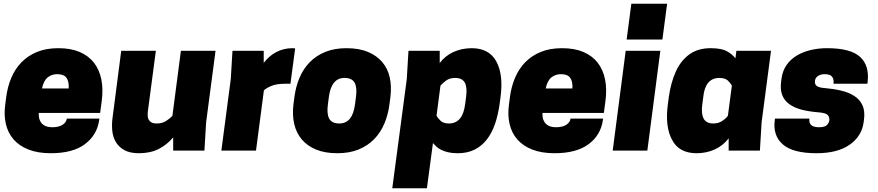

<svg xmlns="http://www.w3.org/2000/svg" viewBox="-20 -800 4666 1020"><path d="M186 -200Q185 -177 191 -162.5Q197 -148 207 -139.5Q217 -131 230 -127.5Q243 -124 258 -124Q293 -124 313 -137.5Q333 -151 335 -170H508L507 -163Q496 -83 431.5 -34.5Q367 14 250 14Q181 14 131.5 -5.5Q82 -25 52 -59.5Q22 -94 11 -142Q0 -190 8 -246L13 -284Q20 -339 40 -386.5Q60 -434 94 -469Q128 -504 176.5 -524Q225 -544 290 -544Q356 -544 403 -524Q450 -504 479 -467Q508 -430 518.5 -377.5Q529 -325 520 -260L512 -200ZM284 -406Q255 -406 233.5 -389Q212 -372 203 -330H345Q347 -368 333 -387Q319 -406 284 -406Z M808 -530 765 -205Q764 -196 764.5 -185Q765 -174 769.5 -165Q774 -156 784 -150Q794 -144 813 -144Q843 -144 865 -159Q887 -174 896 -185L941 -530H1125L1075 -150L1066 0H900V-70Q866 -30 822 -8Q778 14 718 14Q671 14 641.5 -2Q612 -18 596 -44.5Q580 -71 576.5 -105Q573 -139 578 -175L624 -530Z M1533 -544Q1543 -544 1548 -543L1523 -355H1493Q1448 -355 1420.5 -343Q1393 -331 1382 -320L1340 0H1156L1206 -380L1215 -530H1381V-466Q1410 -504 1449 -524Q1488 -544 1533 -544Z M2049 -246Q2042 -191 2022 -143.5Q2002 -96 1968 -61Q1934 -26 1885.5 -6Q1837 14 1772 14Q1706 14 1659 -5.5Q1612 -25 1583 -59.5Q1554 -94 1543 -141.5Q1532 -189 1539 -246L1544 -284Q1551 -339 1571 -386.5Q1591 -434 1625 -469Q1659 -504 1707.5 -524Q1756 -544 1821 -544Q1887 -544 1934 -524.5Q1981 -505 2010.5 -470.5Q2040 -436 2050.5 -388.5Q2061 -341 2054 -284ZM1722 -246Q1715 -195 1729 -169.5Q1743 -144 1783 -144Q1853 -144 1866 -246L1871 -284Q1878 -335 1864 -360.5Q1850 -386 1810 -386Q1740 -386 1727 -284Z M2064 200 2141 -380 2150 -530H2316V-465Q2345 -504 2389.5 -524Q2434 -544 2486 -544Q2578 -544 2616.5 -474Q2655 -404 2639 -284L2634 -246Q2626 -189 2609.5 -141Q2593 -93 2566 -58.5Q2539 -24 2501 -5Q2463 14 2412 14Q2382 14 2361 9Q2340 4 2324.5 -3.5Q2309 -11 2298.5 -21Q2288 -31 2280 -40L2248 200ZM2299 -185Q2305 -174 2320 -159Q2335 -144 2365 -144Q2438 -144 2451 -246L2456 -284Q2463 -335 2449.5 -360.5Q2436 -386 2398 -386Q2368 -386 2348.5 -371Q2329 -356 2320 -345Z M2862 -200Q2861 -177 2867 -162.5Q2873 -148 2883 -139.5Q2893 -131 2906 -127.5Q2919 -124 2934 -124Q2969 -124 2989 -137.5Q3009 -151 3011 -170H3184L3183 -163Q3172 -83 3107.5 -34.5Q3043 14 2926 14Q2857 14 2807.5 -5.5Q2758 -25 2728 -59.5Q2698 -94 2687 -142Q2676 -190 2684 -246L2689 -284Q2696 -339 2716 -386.5Q2736 -434 2770 -469Q2804 -504 2852.5 -524Q2901 -544 2966 -544Q3032 -544 3079 -524Q3126 -504 3155 -467Q3184 -430 3194.5 -377.5Q3205 -325 3196 -260L3188 -200ZM2960 -406Q2931 -406 2909.5 -389Q2888 -372 2879 -330H3021Q3023 -368 3009 -387Q2995 -406 2960 -406Z M3304 -530H3488L3419 0H3235ZM3499 -590H3309L3334 -780H3524Z M4076 -530H3892ZM4026 -150 4017 0H3851V-65Q3821 -26 3777 -6Q3732 14 3681 14Q3588 14 3551 -56Q3512 -126 3528 -246L3533 -284Q3544 -362 3570 -419Q3595 -476 3642 -511Q3688 -544 3755 -544Q3814 -544 3843 -527Q3871 -511 3887 -490L3892 -530H4076ZM3868 -345Q3862 -357 3847 -372Q3831 -386 3802 -386Q3726 -386 3716 -284L3711 -246Q3704 -197 3718 -170Q3732 -144 3769 -144Q3799 -144 3819 -159Q3837 -171 3847 -185Z M4331 -124Q4364 -124 4375 -137.5Q4386 -151 4386 -165Q4386 -182 4375 -191Q4364 -200 4331 -203Q4278 -207 4238 -217.5Q4198 -228 4172 -247.5Q4146 -267 4135 -296.5Q4124 -326 4130 -369L4132 -384Q4138 -426 4159.5 -456Q4181 -486 4214 -505.5Q4247 -525 4288 -534.5Q4329 -544 4374 -544Q4499 -544 4549.5 -497.5Q4600 -451 4589 -363L4588 -355H4408Q4411 -379 4400.5 -392.5Q4390 -406 4361 -406Q4338 -406 4323.5 -395Q4309 -384 4309 -365Q4309 -350 4321 -342Q4333 -334 4363 -332Q4409 -328 4449 -318.5Q4489 -309 4518 -290.5Q4547 -272 4561.5 -241.5Q4576 -211 4570 -165L4568 -150Q4558 -76 4493.5 -31Q4429 14 4318 14Q4192 14 4138.5 -33Q4085 -80 4096 -162L4097 -170H4280Q4274 -124 4331 -124Z"/></svg>

Font: Tanohe Sans Black
Style: Italic
Weight: 900
Designer: Village Type and Design LLC & Cristiano Sobral
Foundry: Cooper Hewitt Smithsonian Design Museum
Version: Version 1.00;January 12, 2020;FontCreator 12.0.0.2547 64-bit